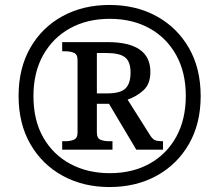

<svg xmlns="http://www.w3.org/2000/svg" viewBox="-20 -745 885 775"><path d="M422 10Q316 10 233 -35.5Q150 -81 102.5 -163.5Q55 -246 55 -358Q55 -469 102 -551.5Q149 -634 232 -679.5Q315 -725 422 -725Q529 -725 612 -679.5Q695 -634 742.5 -551.5Q790 -469 790 -357Q790 -246 742.5 -163.5Q695 -81 612 -35.5Q529 10 422 10ZM423 -46Q515 -46 584 -84.5Q653 -123 691.5 -193Q730 -263 730 -358Q730 -453 691 -523Q652 -593 583 -631Q514 -669 423 -669Q332 -669 263 -631Q194 -593 154.5 -523Q115 -453 115 -357Q115 -259 155 -189.5Q195 -120 264.5 -83Q334 -46 423 -46ZM231 -141V-175H244Q263 -175 278 -181Q293 -187 293 -210V-503Q293 -526 278 -532Q263 -538 244 -538H231V-575H414Q587 -575 587 -455Q587 -406 559 -380.5Q531 -355 495 -343L584 -202Q594 -185 604 -180Q614 -175 638 -175V-141H530L420 -326H371V-210Q371 -187 385.5 -181Q400 -175 420 -175H434V-141ZM413 -368Q466 -368 486.5 -388Q507 -408 507 -452Q507 -496 485 -513.5Q463 -531 410 -531H371V-368Z"/></svg>

Font: Noto Serif Toto Medium
Style: Regular
Weight: 500
Designer: Monotype Design Team
Foundry: Monotype Imaging Inc.
Version: Version 2.001; ttfautohint (v1.8.4.7-5d5b)